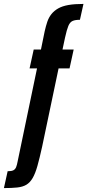

<svg xmlns="http://www.w3.org/2000/svg" viewBox="-102 -763 446 980"><path d="M-82 197 -63 111Q-43 111 -33.5 106Q-24 101 -19.5 89.5Q-15 78 -12 61L87 -414H49L70 -510H107L126 -603Q132 -630 139.5 -652Q147 -674 160.5 -691Q174 -708 195 -720Q216 -732 247.5 -737.5Q279 -743 324 -743L306 -662Q282 -662 268.5 -656Q255 -650 247 -631Q239 -612 230 -571L217 -510H274L253 -414H197L113 -14Q100 45 89 84Q78 123 64.5 146Q51 169 32.5 180Q14 191 -14 194Q-42 197 -82 197Z"/></svg>

Font: Saira UltraCondensed ExtraBold
Style: Italic
Weight: 800
Width: 1
Italic angle: -12°
Designer: Hector Gatti with collaboration of the Omnibus-Type team
Foundry: Omnibus-Type
Version: Version 1.101